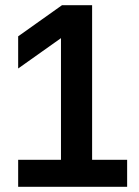

<svg xmlns="http://www.w3.org/2000/svg" viewBox="-20 -720 535 740"><path d="M50 0V-104H215V-573L50 -456V-580L219 -700H335V-104H470V0Z"/></svg>

Font: Golos Text Medium
Style: Regular
Weight: 500
Designer: A.Korolkova, Vitaly Kuzmin
Foundry: ParaType Ltd
Version: Version 2.004